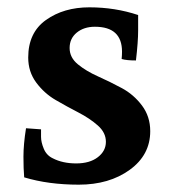

<svg xmlns="http://www.w3.org/2000/svg" viewBox="-20 -538 460 524"><path d="M57 -381Q57 -449 105.5 -483.5Q154 -518 224 -518Q294 -518 357 -497Q357 -485 357 -454.5Q357 -424 351 -373Q325 -373 312 -377Q313 -388 313 -397Q313 -465 239 -465Q209 -465 189.5 -449Q170 -433 170 -407Q170 -381 192.5 -362.5Q215 -344 247.5 -329.5Q280 -315 312.5 -297.5Q345 -280 367.5 -250Q390 -220 390 -180Q390 -115 334 -74.5Q278 -34 195 -34Q112 -34 46 -54Q44 -77 44 -110.5Q44 -144 51 -188Q53 -188 92 -185Q92 -179 92 -164.5Q92 -150 99.5 -132Q107 -114 124 -106Q151 -92 188 -92Q225 -92 247 -109Q269 -126 269 -151Q269 -176 247 -195.5Q225 -215 194 -231Q163 -247 132 -265Q101 -283 79 -312.5Q57 -342 57 -381Z"/></svg>

Font: Halant SemiBold
Style: Regular
Weight: 600
Designer: Hitesh Malaviya (Devanagari), Satya Rajpurohit (Latin)
Foundry: Indian Type Foundry
Version: Version 1.101;PS 1.0;hotconv 1.0.78;makeotf.lib2.5.61930; tt